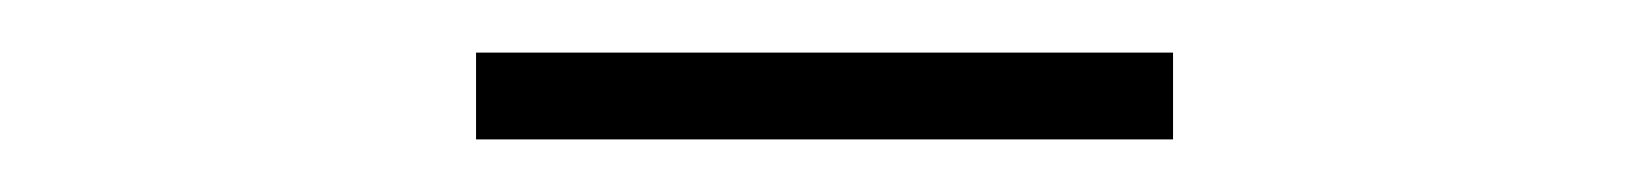

<svg xmlns="http://www.w3.org/2000/svg" viewBox="-20 -722 626 73"><path d="M161 -669H426V-702H161Z"/></svg>

Font: Noto Sans JP Thin
Style: Regular
Weight: 100
Designer: Ryoko NISHIZUKA 西塚涼子 (kana, bopomofo & ideographs); Paul D. Hunt (Latin, Greek & Cyrillic); Sandoll Communications 산돌커뮤니
Foundry: Adobe
Version: Version 2.004;hotconv 1.0.118;makeotfexe 2.5.65603